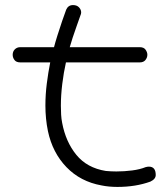

<svg xmlns="http://www.w3.org/2000/svg" viewBox="-20 -659 664 757"><path d="M380 72Q297 57 242 0Q187 -57 169 -142Q164 -166 161.5 -191.5Q159 -217 159 -243Q159 -286 164.5 -329.5Q170 -373 178 -413H60Q44 -413 37 -422.5Q30 -432 30 -443Q30 -456 38.5 -464.5Q47 -473 60 -473H193Q197 -489 206 -518Q215 -547 225 -576Q235 -605 241 -621Q249 -639 268 -639Q283 -639 291.5 -630Q300 -621 300 -610Q300 -604 297 -598Q291 -581 282.5 -557Q274 -533 266.5 -510.5Q259 -488 255 -473H531Q547 -473 554 -463Q561 -453 561 -443Q561 -432 553.5 -422.5Q546 -413 531 -413H240Q231 -373 225.5 -328Q220 -283 220 -242Q220 -224 221 -207Q222 -190 225 -175Q239 -100 281 -48.5Q323 3 397 15Q407 16 418 16.5Q429 17 439 17Q470 17 501 13Q532 9 554 0Q558 -1 561 -1.5Q564 -2 567 -2Q594 -2 594 31Q594 47 573 57Q515 78 443 78Q409 78 380 72Z"/></svg>

Font: Hachi Maru Pop
Style: Regular
Weight: 400
Designer: Nontynet
Foundry: Nontynet
Version: Version 1.300